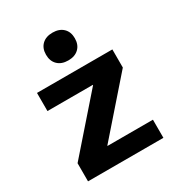

<svg xmlns="http://www.w3.org/2000/svg" viewBox="-177 -863 907 978"><g transform="rotate(-30 276.5 -373.5)"><path d="M55 0V-106.6L322.1 -411.4V-413.4H55V-520H498.3V-413.4L231.3 -108.6V-106.6H498.3V0ZM276.7 -583.4Q237.3 -583.4 214.7 -605.4Q192 -627.3 192 -665.2Q192 -703 214.7 -724.8Q237.3 -746.6 276.7 -746.6Q316 -746.6 338.6 -724.8Q361.3 -703 361.3 -665.2Q361.3 -627.3 338.6 -605.4Q316 -583.4 276.7 -583.4Z"/></g></svg>

Font: M PLUS 2 Thin
Style: Regular
Weight: 100
Designer: Coji Morishita
Foundry: UNDERFOREST DESIGN
Version: Version 1.001